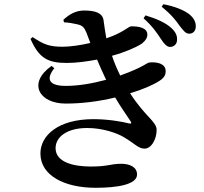

<svg xmlns="http://www.w3.org/2000/svg" viewBox="-20 -843 970 912"><path d="M787 -620C807 -620 821 -634 821 -654C822 -673 815 -690 795 -709C766 -736 723 -754 671 -770L662 -756C705 -718 728 -683 745 -657C760 -634 772 -621 787 -620ZM879 -683C898 -683 910 -697 910 -718C910 -739 901 -758 877 -777C851 -796 809 -813 756 -823L748 -811C796 -772 816 -745 832 -722C851 -698 861 -683 879 -683ZM297 -544C343 -544 393 -551 441 -560C455 -527 470 -493 484 -464C417 -446 352 -435 293 -435C212 -435 197 -467 238 -519L225 -530C110 -449 165 -351 292 -351C372 -351 454 -362 527 -380C558 -327 586 -290 601 -266C605 -258 605 -254 592 -257C557 -266 491 -277 424 -277C257 -277 172 -200 172 -114C172 -8 288 49 434 49C536 49 631 34 631 -14C631 -50 596 -65 556 -65C503 -65 496 -52 411 -52C335 -52 244 -70 244 -139C244 -194 300 -235 394 -235C468 -235 536 -211 569 -191C623 -159 637 -137 667 -137C698 -137 724 -180 724 -226C724 -266 669 -289 598 -400C658 -418 707 -439 739 -460C762 -475 767 -490 767 -505C767 -542 724 -550 688 -546C679 -545 656 -522 558 -487L551 -484C535 -517 523 -545 512 -578C574 -595 627 -618 654 -636C672 -650 680 -665 680 -678C680 -712 639 -718 603 -718C591 -718 564 -687 485 -661C479 -693 475 -726 472 -746C467 -783 430 -793 379 -793C340 -793 309 -775 281 -749L284 -737C305 -736 329 -732 345 -728C374 -722 380 -712 391 -687L409 -639C363 -628 312 -621 278 -621C214 -621 187 -632 135 -667L125 -658C165 -567 207 -544 297 -544Z"/></svg>

Font: GenRyuMin2 TW B
Style: Regular
Weight: 700
Version: Version 2.100;PS 2.1;hotconv 16.6.51;makeotf.lib2.5.65220 DE